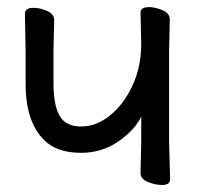

<svg xmlns="http://www.w3.org/2000/svg" viewBox="-20 -509 613 545"><path d="M439.9 16.1Q420.9 16.1 399.9 7.6Q378.9 -1 378.9 -18.1L380.9 -106V-178.2Q363.8 -141.1 316.9 -108.2Q270 -75.2 210 -75.2Q149.9 -75.2 114.7 -103Q52.7 -153.8 52.7 -271V-363.8L50.8 -470.2Q50.8 -486.8 74.7 -486.8Q93.8 -486.8 113.8 -478Q133.8 -469.2 133.8 -452.1L131.8 -363.8V-274.9Q131.8 -210 149.4 -179.9Q167 -149.9 210 -149.9Q252.9 -149.9 291.7 -180.9Q330.6 -211.9 355.7 -265.4Q380.9 -318.8 380.9 -384.8L378.9 -473.1Q378.9 -488.8 402.8 -488.8Q420.9 -488.8 441.4 -480Q461.9 -471.2 461.9 -454.1L460 -365.2V-106L462.9 0Q462.9 16.1 439.9 16.1Z"/></svg>

Font: LXGW WenKai GB Screen
Style: Regular
Weight: 400
Designer: LXGW / Fontworks Inc.
Foundry: LXGW / Fontworks Inc.
Version: Version 1.321;February 19, 2024;FontCreator 14.0.0.2901 64-b